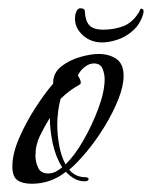

<svg xmlns="http://www.w3.org/2000/svg" viewBox="-20 -438 368 466"><path d="M57 8Q35 8 22.5 -0.5Q10 -9 10 -34Q10 -65 26.5 -103Q43 -141 66 -176.5Q89 -212 109 -235V-237Q109 -261 128.5 -276.5Q148 -292 174 -299.5Q200 -307 219 -307Q245 -307 262.5 -295Q280 -283 280 -254Q280 -229 267 -196.5Q254 -164 233.5 -130.5Q213 -97 190 -69.5Q167 -42 148 -26Q163 -8 187 -8Q189 -8 192 -7Q195 -6 195 -4Q195 0 191.5 1Q188 2 185 2Q172 2 160.5 -4.5Q149 -11 140 -21Q103 8 57 8ZM139 -39Q161 -60 182.5 -97.5Q204 -135 219 -175.5Q234 -216 234 -246Q234 -258 229 -271Q224 -284 208 -284Q196 -284 185 -275Q174 -266 169 -255Q171 -252 173.5 -247Q176 -242 176 -238Q176 -234 174 -233Q161 -226 149.5 -217.5Q138 -209 127 -198Q123 -183 121 -167Q119 -151 119 -135Q119 -112 123.5 -86Q128 -60 139 -39ZM97 -17Q107 -17 115.5 -21.5Q124 -26 131 -32Q115 -57 108 -90Q101 -123 101 -152Q88 -131 77 -108.5Q66 -86 66 -60Q66 -45 72.5 -31Q79 -17 97 -17ZM228 -335Q200 -335 181 -352.5Q162 -370 162 -392Q162 -403 165.5 -410.5Q169 -418 175 -418Q186 -418 186 -410Q187 -388 196.5 -377Q206 -366 231 -366Q256 -366 278 -374Q300 -382 315 -405Q317 -407 319 -412Q321 -417 322 -417Q327 -417 328 -413.5Q329 -410 328 -406Q321 -380 303 -364Q285 -348 264.5 -341.5Q244 -335 228 -335Z"/></svg>

Font: Bonheur Royale
Style: Regular
Weight: 400
Designer: Robert E. Leuschke
Foundry: Robert E. Leuschke
Version: Version 1.010; ttfautohint (v1.8.3)